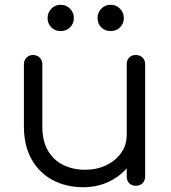

<svg xmlns="http://www.w3.org/2000/svg" viewBox="-20 -777 717 803"><path d="M328 6Q257 6 201 -23.5Q145 -53 112.5 -110Q80 -167 80 -249V-509Q80 -525 91 -536Q102 -547 118 -547Q135 -547 146 -536Q157 -525 157 -509V-249Q157 -187 180.5 -147Q204 -107 244.5 -87Q285 -67 336 -67Q385 -67 424.5 -86Q464 -105 487 -138Q510 -171 510 -213H565Q562 -150 530.5 -100.5Q499 -51 446 -22.5Q393 6 328 6ZM548 0Q531 0 520.5 -10.5Q510 -21 510 -39V-509Q510 -526 520.5 -536.5Q531 -547 548 -547Q565 -547 576 -536.5Q587 -526 587 -509V-39Q587 -21 576 -10.5Q565 0 548 0ZM234 -647Q210 -647 194.5 -662.5Q179 -678 179 -702Q179 -724 194.5 -740.5Q210 -757 234 -757Q257 -757 273 -740.5Q289 -724 289 -702Q289 -678 273 -662.5Q257 -647 234 -647ZM443 -647Q419 -647 403.5 -662.5Q388 -678 388 -702Q388 -724 403.5 -740.5Q419 -757 443 -757Q466 -757 482 -740.5Q498 -724 498 -702Q498 -678 482 -662.5Q466 -647 443 -647Z"/></svg>

Font: Comfortaa
Style: Regular
Weight: 400
Designer: Johan Aakerlund
Foundry: Johan Aakerlund
Version: Version 3.104; ttfautohint (v1.8.1.43-b0c9)